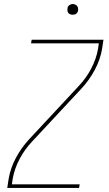

<svg xmlns="http://www.w3.org/2000/svg" viewBox="-20 -932 540 952"><path d="M16 0 23 -46Q32 -99 59 -149.5Q86 -200 125 -242L370 -505Q407 -544 432 -591.5Q457 -639 466 -689L470 -717H134L137 -735H493L486 -689Q477 -636 450 -585.5Q423 -535 384 -493L139 -230Q102 -191 77 -143.5Q52 -96 43 -46L39 -18H375L372 0ZM340 -859Q334 -859 328.5 -861Q323 -863 319 -867.5Q315 -872 314.5 -878.5Q314 -885 315 -891Q315 -896 317.5 -900Q320 -904 324 -906.5Q328 -909 332 -910.5Q336 -912 341 -912Q347 -912 352.5 -909.5Q358 -907 362 -902.5Q366 -898 367 -891.5Q368 -885 367 -879Q366 -874 363.5 -870Q361 -866 357.5 -863.5Q354 -861 349.5 -860Q345 -859 340 -859Z"/></svg>

Font: Iosevka Term Curly Thin
Style: Italic
Weight: 100
Italic angle: -9°
Designer: Belleve Invis
Foundry: Belleve Invis
Version: Version 32.3.0